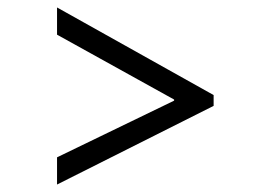

<svg xmlns="http://www.w3.org/2000/svg" viewBox="-20 -557 724 515"><path d="M553 -273 133 -62V-135L447 -287V-290L133 -464V-537L553 -302Z"/></svg>

Font: Ekushey Lal Sabuj Normal
Style: Regular
Weight: 400
Designer: Al Mamun Sumon
Foundry: Al Mamun Sumon
Version: Version 1.0